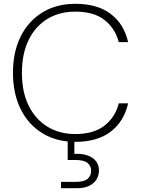

<svg xmlns="http://www.w3.org/2000/svg" viewBox="-20 -732 741 1007"><path d="M375 12Q276 12 202 -33.5Q128 -79 88 -160.5Q48 -242 48 -350Q48 -459 88 -540Q128 -621 202 -666.5Q276 -712 375 -712Q490 -712 560 -659.5Q630 -607 652 -511H603Q584 -583 528.5 -627Q473 -671 375 -671Q292 -671 229 -633Q166 -595 130.5 -523Q95 -451 95 -350Q95 -249 130.5 -177.5Q166 -106 229 -67.5Q292 -29 375 -29Q472 -29 528.5 -73.5Q585 -118 603 -190H652Q630 -94 560 -41Q490 12 375 12ZM300 255V222H375Q420 222 439 206.5Q458 191 458 163Q458 138 439 122.5Q420 107 375 107H335V-7H370V75Q411 73 440 83.5Q469 94 484 114Q499 134 499 162Q499 189 485.5 210Q472 231 447 243Q422 255 386 255Z"/></svg>

Font: DM Sans 18pt ExtraLight
Style: Regular
Weight: 250
Designer: Colophon Foundry, Jonny Pinhorn
Foundry: Colophon Foundry
Version: Version 4.004;gftools[0.9.30]